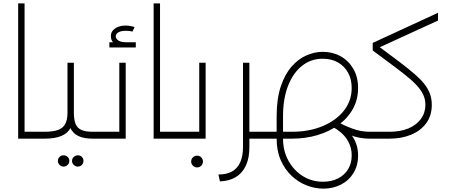

<svg xmlns="http://www.w3.org/2000/svg" viewBox="-20 -824 2691 1141"><path d="M126 0V-41H221V0ZM88 0V-804H126V0ZM221 0V-41Q235 -41 238 -35.5Q241 -30 241 -21Q241 -12 238 -6Q235 0 221 0Z M221 0V-41H245Q296 -41 325.5 -52Q355 -63 368 -88Q381 -113 381 -154V-451H419V-154Q419 -101 401 -66.5Q383 -32 344.5 -16Q306 0 245 0ZM530 0Q478 0 445 -16Q412 -32 396.5 -66.5Q381 -101 381 -154H419Q419 -113 429 -88Q439 -63 463.5 -52Q488 -41 530 -41H551V0ZM551 0V-41Q564 -41 567.5 -35.5Q571 -30 571 -21Q571 -12 567.5 -6Q564 0 551 0ZM221 0Q208 0 204.5 -6Q201 -12 201 -21Q201 -31 204.5 -36Q208 -41 221 -41ZM442 166Q429 166 418.5 156Q408 146 408 132Q408 118 418.5 108.5Q429 99 443 99Q457 99 466.5 108.5Q476 118 476 132Q476 146 466.5 156Q457 166 442 166ZM358 166Q344 166 334 156Q324 146 324 132Q324 118 334 108.5Q344 99 358 99Q372 99 382 108.5Q392 118 392 132Q392 146 382 156Q372 166 358 166Z M689 -451H727V0H551V-41H689ZM551 0Q538 0 534.5 -6Q531 -12 531 -21Q531 -31 534.5 -36Q538 -41 551 -41ZM728 -546Q690 -546 664.5 -562Q639 -578 639 -609Q639 -630 651 -643.5Q663 -657 682.5 -664.5Q702 -672 726 -672Q741 -672 754.5 -669.5Q768 -667 780 -663L767 -636Q759 -639 748.5 -640Q738 -641 728 -641Q700 -641 684 -632Q668 -623 668 -608Q668 -593 684 -583Q700 -573 728 -573ZM630 -542V-573H787V-542Z M931 0V-41H1026V0ZM893 0V-804H931V0ZM1026 0V-41Q1040 -41 1043 -35.5Q1046 -30 1046 -21Q1046 -12 1043 -6Q1040 0 1026 0Z M1164 -451H1202V0H1026V-41H1164ZM1026 0Q1013 0 1009.5 -6Q1006 -12 1006 -21Q1006 -31 1009.5 -36Q1013 -41 1026 -41ZM1151 171Q1137 171 1126.5 160.5Q1116 150 1116 136Q1116 121 1126.5 111Q1137 101 1151 101Q1166 101 1176 111Q1186 121 1186 136Q1186 150 1176 160.5Q1166 171 1151 171Z M1446 0V-41H1558V0ZM1278 213Q1327 213 1359 195Q1391 177 1407.5 140.5Q1424 104 1424 51V-451H1462V51Q1462 115 1441.5 159.5Q1421 204 1382 228Q1343 252 1287 254ZM1558 0V-41Q1571 -41 1574.5 -35.5Q1578 -30 1578 -21Q1578 -12 1574.5 -6Q1571 0 1558 0Z M1902 297Q1851 297 1801.5 277.5Q1752 258 1712 220Q1672 182 1648 127Q1624 72 1624 0V-133Q1624 -237 1648.5 -310Q1673 -383 1713 -428.5Q1753 -474 1801.5 -495Q1850 -516 1898 -516Q1957 -516 2004.5 -489.5Q2052 -463 2080 -414.5Q2108 -366 2108 -301Q2108 -233 2077.5 -177.5Q2047 -122 1993 -82.5Q1939 -43 1868 -21.5Q1797 0 1715 0H1558V-41H1715Q1818 -41 1898.5 -75Q1979 -109 2024.5 -167.5Q2070 -226 2070 -301Q2070 -353 2048.5 -392Q2027 -431 1988.5 -453Q1950 -475 1898 -475Q1828 -475 1775 -433Q1722 -391 1692 -314.5Q1662 -238 1662 -133V0Q1662 73 1694 131Q1726 189 1779.5 222.5Q1833 256 1900 256Q1951 256 1989.5 236Q2028 216 2049 181Q2070 146 2070 100Q2070 46 2040.5 2Q2011 -42 1950 -74L1977 -98Q2108 -26 2108 100Q2108 160 2080.5 204.5Q2053 249 2006 273Q1959 297 1902 297ZM2175 0Q2117 0 2060.5 -21.5Q2004 -43 1961 -68L1981 -103Q2022 -79 2073.5 -60Q2125 -41 2175 -41ZM2175 0V-41Q2188 -41 2191.5 -35.5Q2195 -30 2195 -21Q2195 -12 2191.5 -6Q2188 0 2175 0ZM1558 0Q1545 0 1541.5 -6Q1538 -12 1538 -21Q1538 -31 1541.5 -36Q1545 -41 1558 -41Z M2175 0V-41H2295Q2360 -41 2407.5 -61Q2455 -81 2481.5 -117.5Q2508 -154 2508 -201Q2508 -234 2494.5 -262.5Q2481 -291 2452.5 -321Q2424 -351 2376.5 -388Q2329 -425 2261 -475L2195 -524L2220 -556L2290 -504Q2355 -456 2403 -418Q2451 -380 2483 -346.5Q2515 -313 2530.5 -278Q2546 -243 2546 -201Q2546 -137 2513 -92Q2480 -47 2423 -23.5Q2366 0 2295 0ZM2195 -524V-569L2583 -748V-702ZM2175 0Q2162 0 2158.5 -6Q2155 -12 2155 -21Q2155 -31 2158.5 -36Q2162 -41 2175 -41Z"/></svg>

Font: Alexandria ExtraLight
Style: Regular
Weight: 250
Designer: Mohamed Gaber
Foundry: Kief Type Foundry
Version: Version 5.100